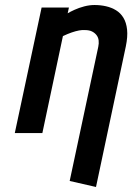

<svg xmlns="http://www.w3.org/2000/svg" viewBox="-20 -531 528 766"><path d="M372 -344 258 191 363 215 482 -346Q490 -385 487 -413Q484 -441 472.5 -460Q461 -479 443 -490Q425 -501 403 -506Q381 -511 357 -511Q337 -511 316 -505.5Q295 -500 277.5 -492Q260 -484 250 -478L255 -501H146L39 0H149L231 -387Q250 -396 266 -401.5Q282 -407 295.5 -409.5Q309 -412 319 -411Q336 -411 347 -405.5Q358 -400 365 -391Q372 -382 373.5 -370Q375 -358 372 -344Z"/></svg>

Font: Advent Pro
Style: Bold Italic
Weight: 700
Italic angle: -12°
Designer: VivaRado, Andreas Kalpakidis
Foundry: VivaRado, Andreas Kalpakidis
Version: Version 3.000